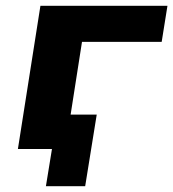

<svg xmlns="http://www.w3.org/2000/svg" viewBox="-20 -516 600 665"><path d="M139 129 160 0H54L72 -119H315L275 129ZM42 0 120 -496H560L540 -371H264L206 0Z"/></svg>

Font: Nunito Sans 10pt SemiExpanded ExtraBold
Style: Italic
Weight: 800
Width: 6
Italic angle: -9°
Designer: Vernon Adams
Foundry: Vernon Adams
Version: Version 3.101;gftools[0.9.27]